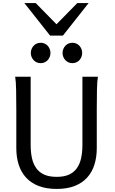

<svg xmlns="http://www.w3.org/2000/svg" viewBox="-20 -1209 743 1241"><path d="M612.8 -712.9Q607.9 -683.6 606.7 -630.1Q605.5 -576.7 605.5 -500.5V-251.5Q605.5 -191.9 589.8 -143.3Q574.2 -94.7 542.2 -60.1Q510.3 -25.4 461.4 -6.6Q412.6 12.2 346.7 12.2Q279.8 12.2 230.7 -6.6Q181.6 -25.4 149.4 -60.1Q117.2 -94.7 101.3 -143.3Q85.4 -191.9 85.4 -251.5V-500.5Q85.4 -572.8 84.2 -628.2Q83 -683.6 78.1 -712.9H178.2V-273.4Q178.2 -225.6 186.5 -187.3Q194.8 -148.9 214.4 -121.8Q233.9 -94.7 266.1 -80.3Q298.3 -65.9 346.7 -65.9Q394 -65.9 425.8 -80.3Q457.5 -94.7 476.8 -121.8Q496.1 -148.9 504.4 -187.3Q512.7 -225.6 512.7 -273.4V-712.9ZM179.2 -866.7Q179.2 -880.4 184.1 -892.3Q189 -904.3 197.5 -913.3Q206.1 -922.4 217.5 -927.5Q229 -932.6 242.7 -932.6Q256.3 -932.6 268.1 -927.5Q279.8 -922.4 288.1 -913.3Q296.4 -904.3 301.3 -892.3Q306.2 -880.4 306.2 -866.7Q306.2 -853 301.3 -841.1Q296.4 -829.1 288.1 -820.1Q279.8 -811 268.1 -805.9Q256.3 -800.8 242.7 -800.8Q229 -800.8 217.5 -805.9Q206.1 -811 197.5 -820.1Q189 -829.1 184.1 -841.1Q179.2 -853 179.2 -866.7ZM384.3 -866.7Q384.3 -880.4 389.2 -892.3Q394 -904.3 402.6 -913.3Q411.1 -922.4 422.6 -927.5Q434.1 -932.6 447.8 -932.6Q461.4 -932.6 473.1 -927.5Q484.9 -922.4 493.2 -913.3Q501.5 -904.3 506.3 -892.3Q511.2 -880.4 511.2 -866.7Q511.2 -853 506.3 -841.1Q501.5 -829.1 493.2 -820.1Q484.9 -811 473.1 -805.9Q461.4 -800.8 447.8 -800.8Q434.1 -800.8 422.6 -805.9Q411.1 -811 402.6 -820.1Q394 -829.1 389.2 -841.1Q384.3 -853 384.3 -866.7ZM210.9 -1189 345.2 -1052.2 479.5 -1189H552.7L386.7 -979H303.7L137.7 -1189Z"/></svg>

Font: Andika Viet
Style: Regular
Weight: 400
Designer: Victor Gaultney, Annie Olsen, Julie Remington, Don Collingsworth, Eric Hays, Becca Hirsbrunner
Foundry: SIL International
Version: Version 5.000